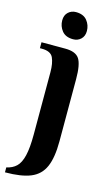

<svg xmlns="http://www.w3.org/2000/svg" viewBox="-138 -702 535 938"><g transform="rotate(15 129.0 -233.0)"><path d="M144 -524Q106 -524 87.5 -547Q69 -570 69 -600Q69 -626 85 -641Q101 -656 124 -656Q162 -656 180.5 -633Q199 -610 199 -580Q199 -554 183 -539Q167 -524 144 -524ZM-9 190V165Q21 159 40.5 140.5Q60 122 69.5 82.5Q79 43 79 -25V-340Q79 -385 66.5 -412.5Q54 -440 9 -440H-1V-470H119Q172 -470 190.5 -442Q209 -414 209 -340V-25Q209 57 188.5 104Q168 151 120.5 170.5Q73 190 -9 190Z"/></g></svg>

Font: El Messiri
Style: Bold
Weight: 700
Designer: Mohamed Gaber
Foundry: Kief Type Foundry
Version: Version 2.020; ttfautohint (v1.8.3)